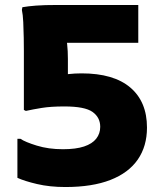

<svg xmlns="http://www.w3.org/2000/svg" viewBox="-20 -740 656 772"><path d="M50 -182H62Q81 -169 128 -154.5Q175 -140 233 -140Q285 -140 318 -151Q351 -162 367 -182.5Q383 -203 383 -230Q383 -268 352 -290Q321 -312 239 -312Q184 -312 147.5 -306Q111 -300 84 -294L76 -298V-535Q76 -555 75.5 -587.5Q75 -620 73.5 -651Q72 -682 68 -700L70 -711Q93 -715 125 -717.5Q157 -720 212 -720H536V-568H170L239 -609Q247 -590 250 -562.5Q253 -535 253 -503V-363L200 -439Q227 -439 254 -442Q281 -445 308 -445Q437 -445 504 -388Q571 -331 571 -227Q571 -152 534 -98.5Q497 -45 424 -16.5Q351 12 243 12Q180 12 129 0Q78 -12 50 -25Z"/></svg>

Font: Kufam ExtraBold
Style: Regular
Weight: 800
Designer: Wael Morcos, Artur Schmal
Foundry: Original Type
Version: Version 1.300; ttfautohint (v1.8.3)